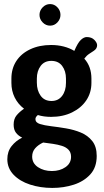

<svg xmlns="http://www.w3.org/2000/svg" viewBox="-20 -702 511 943"><path d="M237 221Q178 221 127.5 204.5Q77 188 46.5 156Q16 124 16 80Q16 42 37 15.5Q58 -11 89 -26Q70 -35 58.5 -50Q47 -65 47 -90Q47 -118 61.5 -135.5Q76 -153 98 -168Q68 -191 52 -223.5Q36 -256 36 -295V-316Q36 -365 60 -402Q84 -439 128.5 -460Q173 -481 231 -481Q264 -481 293 -473.5Q322 -466 345 -452Q362 -492 377 -506Q392 -520 406 -520Q430 -520 443.5 -506Q457 -492 457 -480Q457 -471 452.5 -464Q448 -457 440 -452Q431 -446 418 -437.5Q405 -429 394 -414Q412 -394 420.5 -369.5Q429 -345 429 -316V-295Q429 -247 404 -209.5Q379 -172 334 -150Q289 -128 231 -128Q195 -128 166 -137Q161 -133 157.5 -128Q154 -123 154 -117Q154 -100 176 -93Q198 -86 232 -82Q266 -78 304.5 -71.5Q343 -65 377 -51Q411 -37 433 -9.5Q455 18 455 64Q455 120 423.5 154.5Q392 189 342.5 205Q293 221 237 221ZM235 138Q274 138 301.5 119Q329 100 329 68Q329 47 317 34Q305 21 284.5 14.5Q264 8 240 4.5Q216 1 192 -2Q168 9 153 26Q138 43 138 67Q138 100 166.5 119Q195 138 235 138ZM233 -206Q266 -206 285 -231Q304 -256 304 -295V-316Q304 -353 285.5 -378Q267 -403 232 -403Q198 -403 179.5 -378Q161 -353 161 -316V-296Q161 -258 179.5 -232Q198 -206 233 -206ZM226 -576Q205 -576 189.5 -592Q174 -608 174 -629Q174 -650 189.5 -666Q205 -682 226 -682Q247 -682 262 -666Q277 -650 277 -629Q277 -608 262 -592Q247 -576 226 -576Z"/></svg>

Font: Dosis
Style: Bold
Weight: 700
Designer: EdgarTolentino, PabloImpallari, IginoMarini
Foundry: EdgarTolentino, PabloImpallari, IginoMarini
Version: Version 3.001; ttfautohint (v1.8.2)